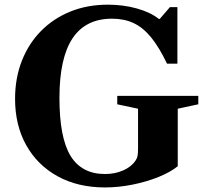

<svg xmlns="http://www.w3.org/2000/svg" viewBox="-20 -792 886 822"><path d="M429.5 10.5Q314 10.5 227.2 -37Q140.5 -84.5 92.5 -170Q44.5 -255.5 44.5 -369Q44.5 -457.5 73.5 -531.5Q102.5 -605.5 155.5 -659.2Q208.5 -713 281.2 -742.5Q354 -772 441.5 -772Q507.5 -772 565.8 -755.8Q624 -739.5 660 -711H664L707.5 -761.5H739.5V-519.5H695Q661 -590.5 626.5 -632.5Q592 -674.5 551.8 -693.2Q511.5 -712 459.5 -712Q346.5 -712 290.5 -627.8Q234.5 -543.5 234.5 -373Q234.5 -202.5 282 -124.8Q329.5 -47 429.5 -47Q472.5 -47 507.5 -62.5Q542.5 -78 560 -104Q567 -114 569 -125Q571 -136 571 -159V-326.5L482 -345.5V-381.5H829V-345.5L741 -326.5V-80.5Q710 -55 658.5 -34.2Q607 -13.5 547 -1.5Q487 10.5 429.5 10.5Z"/></svg>

Font: Libre Caslon Text
Style: Regular
Weight: 400
Designer: Pablo Impallari, Rodrigo Fuenzalida, Katja Schimmel
Foundry: Pablo Impallari, Rodrigo Fuenzalida
Version: Version 2.000